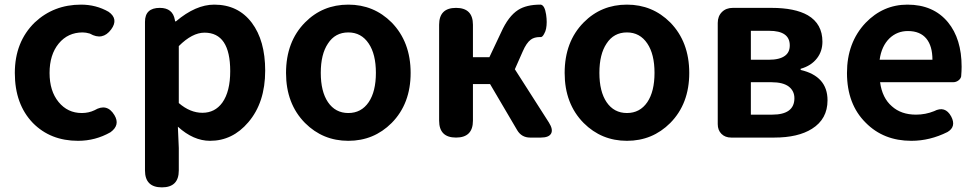

<svg xmlns="http://www.w3.org/2000/svg" viewBox="-20 -594 4214 829"><path d="M317 14Q198 14 122 -63Q44 -144 44 -279Q44 -413 130 -497Q212 -574 330 -574Q395 -574 449 -543Q493 -512 460 -467Q423 -417 368 -449Q351 -454 337 -454Q273 -454 233.5 -406Q194 -358 194 -279Q194 -201 233 -153.5Q272 -106 333 -106Q363 -106 388 -118Q442 -150 474 -97Q500 -54 457 -23Q392 14 317 14Z M679 215Q606 215 606 142V-172V-500Q606 -560 670 -560Q726 -560 735 -508L736 -502H740Q825 -574 905 -574Q1008 -574 1067 -496Q1125 -419 1125 -289Q1125 -151 1052 -66Q984 14 887 14Q815 14 748 -47L752 45V142Q752 215 679 215ZM854 -107Q908 -107 940 -151Q974 -199 974 -287Q974 -453 863 -453Q810 -453 752 -395V-272V-149Q801 -107 854 -107Z M1484 14Q1374 14 1297 -63Q1215 -146 1215 -279Q1215 -414 1297 -497Q1373 -574 1484 -574Q1594 -574 1671 -497Q1753 -413 1753 -279Q1753 -146 1671 -63Q1594 14 1484 14ZM1484 -106Q1540 -106 1572 -153Q1603 -199 1603 -279.5Q1603 -360 1572 -406Q1540 -454 1484 -454Q1427 -454 1396 -406Q1365 -360 1365 -279.5Q1365 -199 1396 -153Q1428 -106 1484 -106Z M1949 0Q1876 0 1876 -73V-487Q1876 -560 1949 -560Q2022 -560 2022 -487V-347H2093L2144 -455Q2175 -524 2217 -551Q2253 -574 2313 -574Q2314 -574 2315 -574Q2332 -571 2338 -531Q2343 -497 2338 -471Q2336 -459 2329 -447Q2321 -432 2313 -434Q2312 -434 2311 -434Q2287 -434 2272 -423Q2253 -409 2237 -372L2203 -295L2350 -65Q2369 -35 2359.5 -17.5Q2350 0 2315 0H2312H2269Q2232 0 2213 -32L2096 -231H2022V-73Q2022 0 1949 0Z M2687 14Q2577 14 2500 -63Q2418 -146 2418 -279Q2418 -414 2500 -497Q2576 -574 2687 -574Q2797 -574 2874 -497Q2956 -413 2956 -279Q2956 -146 2874 -63Q2797 14 2687 14ZM2687 -106Q2743 -106 2775 -153Q2806 -199 2806 -279.5Q2806 -360 2775 -406Q2743 -454 2687 -454Q2630 -454 2599 -406Q2568 -360 2568 -279.5Q2568 -199 2599 -153Q2631 -106 2687 -106Z M3137 0Q3111 0 3095 -16Q3079 -32 3079 -58V-495Q3079 -524 3097 -542Q3115 -560 3144 -560H3311Q3412 -560 3468 -528Q3531 -491 3531 -414Q3531 -373 3508 -343Q3483 -310 3437 -297V-292Q3553 -265 3553 -161Q3553 -80 3486 -38Q3426 0 3323 0H3201ZM3222 -99H3314Q3410 -99 3410 -170Q3410 -201 3386 -220Q3361 -239 3311 -239H3222ZM3222 -336H3299Q3346 -336 3369 -353Q3390 -368 3390 -398Q3390 -461 3301 -461H3222Z M3915 14Q3795 14 3718 -64Q3637 -144 3637 -279Q3637 -410 3717 -495Q3793 -574 3898 -574Q4010 -574 4073 -498Q4132 -426 4132 -306Q4132 -288 4130 -264Q4128 -254 4118 -246.5Q4108 -239 4095 -239H3952H3780Q3789 -171 3831 -135Q3871 -99 3935 -99Q3976 -99 4013 -114Q4061 -139 4087 -91Q4110 -47 4071 -24Q3995 14 3915 14ZM3778 -336H3892H4006Q4006 -395 3980 -427Q3953 -460 3900 -460Q3854 -460 3821 -429Q3786 -395 3778 -336Z"/></svg>

Font: GenSenRounded TW B
Style: Regular
Weight: 700
Version: Version 1.501;PS 1;hotconv 16.6.51;makeotf.lib2.5.65220